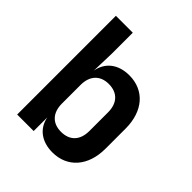

<svg xmlns="http://www.w3.org/2000/svg" viewBox="-202 -862 1004 1004"><g transform="rotate(45 300.0 -360.0)"><path d="M347 -560C266 -560 210 -517 198 -445L202 -576V-730H77V0H199V-101C212 -31 268 10 347 10C457 10 530 -71 530 -200V-349C530 -478 458 -560 347 -560ZM405 -206C405 -137 367 -98 303 -98C240 -98 202 -137 202 -206V-344C202 -412 240 -452 303 -452C367 -452 405 -413 405 -344Z"/></g></svg>

Font: Tekne LDO
Style: Bold
Weight: 700
Monospace: yes
Designer: Alessio Laiso, Mario Rullo, Paolo Rosset
Foundry: Alessio Laiso
Version: Version 1.000;hotconv 1.0.109;makeotfexe 2.5.65596